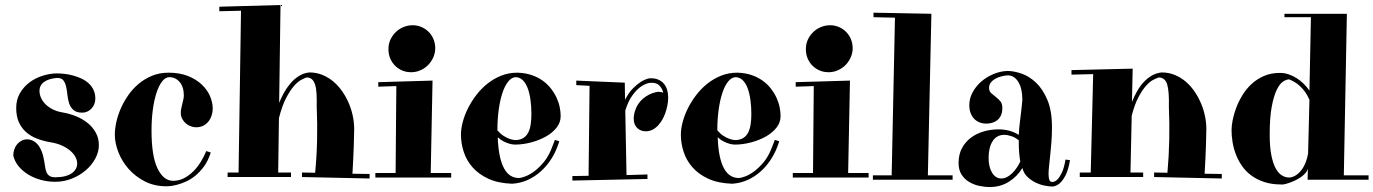

<svg xmlns="http://www.w3.org/2000/svg" viewBox="-20 -710 5501 769"><path d="M201.2 18.1Q171.4 18.1 143.6 10.5Q115.7 2.9 93 -11Q70.3 -24.9 54.4 -44.2Q38.6 -63.5 33.2 -86.9Q33.2 -100.6 37.4 -112.3Q41.5 -124 49.1 -132.8Q56.6 -141.6 66.9 -146.7Q77.1 -151.9 88.9 -151.9Q103 -151.9 116.7 -143.6Q130.4 -135.3 140.1 -118.2Q147.9 -104 151.6 -89.8Q155.3 -75.7 157.5 -62.5Q159.7 -49.3 161.4 -37.8Q163.1 -26.4 167.2 -18.1Q171.4 -9.8 179.2 -4.9Q187 0 201.2 0Q224.1 0 240.7 -4.4Q257.3 -8.8 268.1 -16.6Q278.8 -24.4 283.9 -34.2Q289.1 -43.9 289.1 -55.2Q289.1 -67.9 282.2 -81.1Q275.4 -94.2 262.2 -105.7Q249 -117.2 229.2 -126.5Q209.5 -135.7 183.1 -140.1Q153.3 -145 128.2 -154.8Q103 -164.6 84.5 -180.9Q65.9 -197.3 55.4 -220.9Q44.9 -244.6 44.9 -277.8Q44.9 -311 59.8 -336.7Q74.7 -362.3 98.1 -379.9Q121.6 -397.5 150.9 -406.7Q180.2 -416 209 -416Q221.2 -416 237.3 -414.3Q253.4 -412.6 270.3 -408.2Q287.1 -403.8 303.7 -396.5Q320.3 -389.2 333.3 -377.9Q346.2 -366.7 354 -351.1Q361.8 -335.4 361.8 -314.9Q361.8 -303.2 357.7 -293Q353.5 -282.7 346.4 -275.1Q339.4 -267.6 329.8 -263.2Q320.3 -258.8 310.1 -258.8Q286.6 -258.8 274.7 -269Q262.7 -279.3 257.3 -294.9Q252 -310.5 250.2 -328.4Q248.5 -346.2 245.1 -361.8Q241.7 -377.4 234.1 -387.7Q226.6 -397.9 209 -397.9Q175.8 -395.5 157 -382.1Q138.2 -368.7 138.2 -346.2Q138.2 -331.5 144.5 -317.6Q150.9 -303.7 162.8 -292Q174.8 -280.3 191.9 -271.7Q209 -263.2 230 -259.8Q258.8 -254.9 285.2 -244.1Q311.5 -233.4 331.8 -216.8Q352.1 -200.2 364 -178Q376 -155.8 376 -128.9Q376 -102.1 362.1 -75.7Q348.1 -49.3 324.2 -28.6Q300.3 -7.8 268.6 5.1Q236.8 18.1 201.2 18.1Z M832 -274.9Q832 -260.7 827.6 -247.3Q823.2 -233.9 814.9 -223.4Q806.6 -212.9 794.2 -206.5Q781.7 -200.2 765.1 -200.2Q755.9 -200.2 745.1 -203.9Q734.4 -207.5 725.3 -214.8Q716.3 -222.2 710.2 -233.2Q704.1 -244.1 704.1 -258.8Q704.1 -267.1 706.1 -276.1Q708 -285.2 710.2 -294.4Q712.4 -303.7 714.4 -312Q716.3 -320.3 716.3 -327.1Q716.3 -361.8 699.7 -381.3Q683.1 -400.9 658.2 -400.9Q642.6 -400.9 629.4 -384Q616.2 -367.2 606.7 -337.9Q597.2 -308.6 592 -269.8Q586.9 -231 586.9 -187Q586.9 -85.4 610.8 -35.6Q634.8 14.2 673.3 14.2Q696.8 14.2 717 3.7Q737.3 -6.8 754.4 -23.9Q771.5 -41 784.4 -62.3Q797.4 -83.5 806.2 -105L824.2 -99.1Q813.5 -65.9 796.9 -43.2Q780.3 -20.5 761.2 -5.4Q742.2 9.8 722.9 18.1Q703.6 26.4 687.3 30.5Q670.9 34.7 659.7 35.4Q648.4 36.1 646 36.1Q598.1 36.1 559.8 16.4Q521.5 -3.4 494.9 -33.7Q468.3 -64 454.1 -100.6Q439.9 -137.2 439.9 -170.9Q439.9 -193.4 445.8 -220.5Q451.7 -247.6 463.6 -275.1Q475.6 -302.7 493.7 -328.6Q511.7 -354.5 535.6 -374.5Q559.6 -394.5 589.4 -406.7Q619.1 -418.9 655.3 -418.9Q699.2 -418.9 732.4 -405.8Q765.6 -392.6 787.8 -371.6Q810.1 -350.6 821 -325.2Q832 -299.8 832 -274.9Z M858.4 -683.1 1103.5 -689.9 1098.1 -297.9Q1105.5 -316.9 1116.7 -337.4Q1127.9 -357.9 1142.8 -375.5Q1157.7 -393.1 1176.8 -405.3Q1195.8 -417.5 1219.2 -419.9Q1247.1 -419.9 1271.5 -409.9Q1295.9 -399.9 1316.2 -382.6Q1336.4 -365.2 1352.3 -341.8Q1368.2 -318.4 1378.9 -292Q1389.6 -265.6 1394.5 -238Q1399.4 -210.4 1398.4 -184.1Q1397.9 -156.7 1397 -127.9Q1396 -103 1394.8 -73Q1393.6 -43 1391.6 -14.2L1460.4 -13.2V4.9L1189.5 -1V-19L1242.2 -18.1Q1248.5 -83.5 1250 -149.2Q1251.5 -214.8 1248.5 -282.2Q1249 -313 1247.8 -335Q1246.6 -356.9 1241.9 -371.3Q1237.3 -385.7 1229.2 -392.6Q1221.2 -399.4 1208.5 -399.9Q1200.2 -397.5 1186.3 -390.1Q1172.4 -382.8 1156.7 -364.7Q1141.1 -346.7 1125.2 -315.9Q1109.4 -285.2 1097.2 -236.8L1094.2 -19H1145.5V-1H891.6V-19H935.5L945.3 -667L858.4 -665Z M1495.1 -380.9 1712.4 -387.2 1705.1 -17.1H1787.1V1H1483.4V-17.1H1564.5L1567.4 -365.2L1495.1 -362.8ZM1723.1 -511.2Q1721.7 -492.2 1713.1 -475.3Q1704.6 -458.5 1690.9 -446Q1677.2 -433.6 1659.7 -426.8Q1642.1 -419.9 1623 -420.9Q1603 -421.4 1586.4 -429.7Q1569.8 -438 1558.1 -451.4Q1546.4 -464.8 1540.5 -482.4Q1534.7 -500 1536.1 -520Q1537.1 -539.1 1545.9 -555.7Q1554.7 -572.3 1568.1 -584.2Q1581.5 -596.2 1599.1 -602.8Q1616.7 -609.4 1635.3 -608.9Q1654.8 -608.4 1671.4 -600.3Q1688 -592.3 1700 -579.1Q1711.9 -565.9 1718 -548.3Q1724.1 -530.8 1723.1 -511.2Z M2225.6 -245.1Q2225.6 -219.2 2209 -198.5Q2192.4 -177.7 2166.3 -163.1Q2140.1 -148.4 2108.2 -139.9Q2076.2 -131.3 2045.4 -130.9Q2043.5 -130.9 2036.6 -131.3Q2029.8 -131.8 2020 -134.5Q2010.3 -137.2 1998 -143.1Q1985.8 -148.9 1973.6 -160.2Q1975.1 -116.7 1981.7 -85.7Q1988.3 -54.7 1999.3 -34.9Q2010.3 -15.1 2025.1 -6.1Q2040 2.9 2057.6 2.9Q2067.9 2.9 2085.2 -3.9Q2102.5 -10.7 2121.3 -24.9Q2140.1 -39.1 2158.2 -61Q2176.3 -83 2188.5 -113.8L2202.6 -149.9L2220.2 -144L2212.4 -122.1Q2201.7 -93.3 2184.1 -67.4Q2166.5 -41.5 2143.3 -21.2Q2120.1 -1 2091.8 11.5Q2063.5 23.9 2031.2 25.9Q1975.1 23.9 1936 5.9Q1897 -12.2 1872.6 -40Q1848.1 -67.9 1837.2 -102.1Q1826.2 -136.2 1826.2 -170.9Q1826.2 -193.8 1833.3 -220.9Q1840.3 -248 1854 -275.6Q1867.7 -303.2 1887.5 -329.1Q1907.2 -355 1932.4 -375Q1957.5 -395 1987.5 -407Q2017.6 -418.9 2052.2 -418.9Q2084 -418 2109.1 -409.4Q2134.3 -400.9 2153.6 -387Q2172.9 -373 2186.5 -355.5Q2200.2 -337.9 2209 -319.1Q2217.8 -300.3 2221.7 -281Q2225.6 -261.7 2225.6 -245.1ZM2044.4 -400.9Q2028.8 -399.9 2015.4 -383.3Q2002 -366.7 1992.4 -338.1Q1982.9 -309.6 1977.5 -271Q1972.2 -232.4 1972.2 -188Q1984.4 -173.8 1996.6 -166Q2008.8 -158.2 2019 -154.5Q2029.3 -150.9 2036.1 -149.9Q2043 -148.9 2044.4 -148.9Q2063.5 -149.4 2075.9 -157.2Q2088.4 -165 2095.5 -178.7Q2102.5 -192.4 2105.5 -211.4Q2108.4 -230.5 2108.4 -253.9Q2108.4 -283.2 2104.7 -309.8Q2101.1 -336.4 2093.5 -356.7Q2085.9 -377 2073.7 -388.9Q2061.5 -400.9 2044.4 -400.9Z M2483.4 -310.1Q2498 -338.9 2514.6 -355.5Q2531.2 -372.1 2545.4 -381.3Q2561.5 -391.6 2578.1 -396Q2598.6 -397.9 2613.5 -392.3Q2628.4 -386.7 2637.9 -376Q2647.5 -365.2 2651.9 -350.6Q2656.2 -335.9 2656.2 -319.8Q2656.2 -304.2 2653.1 -288.1Q2649.9 -272 2644.8 -257.3Q2639.6 -242.7 2632.6 -230.5Q2625.5 -218.3 2618.2 -210.9H2619.1Q2605 -195.8 2592.3 -189.9Q2579.6 -184.1 2567.4 -184.1Q2545.4 -184.1 2531.7 -197.8Q2518.1 -211.4 2518.1 -234.9Q2518.1 -252.9 2526.4 -274.4Q2534.7 -295.9 2554.2 -314Q2566.9 -324.7 2580.6 -331.5Q2592.3 -337.4 2606.9 -340.8Q2621.6 -344.2 2636.2 -338.9Q2632.3 -357.4 2619.1 -369.1Q2606 -380.9 2580.1 -377.9Q2561.5 -374 2543.9 -360.8Q2528.8 -349.6 2512.5 -327.4Q2496.1 -305.2 2484.4 -267.1L2489.3 -8.8L2573.2 -11.2V6.8L2272.5 13.2V-4.9L2337.4 -5.9L2341.3 -366.2L2288.1 -369.1V-387.2L2482.4 -378.9Z M3106.4 -245.1Q3106.4 -219.2 3089.8 -198.5Q3073.2 -177.7 3047.1 -163.1Q3021 -148.4 2989 -139.9Q2957 -131.3 2926.3 -130.9Q2924.3 -130.9 2917.5 -131.3Q2910.6 -131.8 2900.9 -134.5Q2891.1 -137.2 2878.9 -143.1Q2866.7 -148.9 2854.5 -160.2Q2856 -116.7 2862.5 -85.7Q2869.1 -54.7 2880.1 -34.9Q2891.1 -15.1 2906 -6.1Q2920.9 2.9 2938.5 2.9Q2948.7 2.9 2966.1 -3.9Q2983.4 -10.7 3002.2 -24.9Q3021 -39.1 3039.1 -61Q3057.1 -83 3069.3 -113.8L3083.5 -149.9L3101.1 -144L3093.3 -122.1Q3082.5 -93.3 3064.9 -67.4Q3047.4 -41.5 3024.2 -21.2Q3001 -1 2972.7 11.5Q2944.3 23.9 2912.1 25.9Q2856 23.9 2816.9 5.9Q2777.8 -12.2 2753.4 -40Q2729 -67.9 2718 -102.1Q2707 -136.2 2707 -170.9Q2707 -193.8 2714.1 -220.9Q2721.2 -248 2734.9 -275.6Q2748.5 -303.2 2768.3 -329.1Q2788.1 -355 2813.2 -375Q2838.4 -395 2868.4 -407Q2898.4 -418.9 2933.1 -418.9Q2964.8 -418 2990 -409.4Q3015.1 -400.9 3034.4 -387Q3053.7 -373 3067.4 -355.5Q3081.1 -337.9 3089.8 -319.1Q3098.6 -300.3 3102.5 -281Q3106.4 -261.7 3106.4 -245.1ZM2925.3 -400.9Q2909.7 -399.9 2896.2 -383.3Q2882.8 -366.7 2873.3 -338.1Q2863.8 -309.6 2858.4 -271Q2853 -232.4 2853 -188Q2865.2 -173.8 2877.4 -166Q2889.6 -158.2 2899.9 -154.5Q2910.2 -150.9 2917 -149.9Q2923.8 -148.9 2925.3 -148.9Q2944.3 -149.4 2956.8 -157.2Q2969.2 -165 2976.3 -178.7Q2983.4 -192.4 2986.3 -211.4Q2989.3 -230.5 2989.3 -253.9Q2989.3 -283.2 2985.6 -309.8Q2981.9 -336.4 2974.4 -356.7Q2966.8 -377 2954.6 -388.9Q2942.4 -400.9 2925.3 -400.9Z M3167 -380.9 3384.3 -387.2 3377 -17.1H3459V1H3155.3V-17.1H3236.3L3239.3 -365.2L3167 -362.8ZM3395 -511.2Q3393.6 -492.2 3385 -475.3Q3376.5 -458.5 3362.8 -446Q3349.1 -433.6 3331.5 -426.8Q3314 -419.9 3294.9 -420.9Q3274.9 -421.4 3258.3 -429.7Q3241.7 -438 3230 -451.4Q3218.3 -464.8 3212.4 -482.4Q3206.5 -500 3208 -520Q3209 -539.1 3217.8 -555.7Q3226.6 -572.3 3240 -584.2Q3253.4 -596.2 3271 -602.8Q3288.6 -609.4 3307.1 -608.9Q3326.7 -608.4 3343.3 -600.3Q3359.9 -592.3 3371.8 -579.1Q3383.8 -565.9 3389.9 -548.3Q3396 -530.8 3395 -511.2Z M3476.1 -7.8H3551.3L3564.5 -639.2L3478.5 -641.1V-659.2L3710.4 -654.8L3696.3 -7.8H3795.4V9.8H3476.1Z M4195.3 19Q4206.1 18.1 4215.8 8.3Q4224.1 0 4232.9 -18.3Q4241.7 -36.6 4247.6 -70.8L4265.6 -68.8Q4258.8 -28.3 4247.3 -6.8Q4235.8 14.6 4224.1 24.4Q4210.4 36.1 4195.3 37.1Q4183.6 37.1 4165.3 33.7Q4147 30.3 4128.9 21.7Q4110.8 13.2 4095.7 -1Q4080.6 -15.1 4074.7 -37.1Q4054.7 -3.4 4021 17.8Q3987.3 39.1 3944.3 39.1Q3922.9 39.1 3900.9 34.2Q3878.9 29.3 3860.6 18.1Q3842.3 6.8 3830.8 -11.5Q3819.3 -29.8 3819.3 -57.1Q3819.3 -91.3 3832.8 -116.5Q3846.2 -141.6 3868.7 -158.4Q3891.1 -175.3 3919.9 -183.6Q3948.7 -191.9 3979.5 -191.9Q4000.5 -191.9 4020.3 -187Q4040 -182.1 4060.5 -169.9Q4061.5 -194.8 4064.7 -219.7Q4067.9 -244.6 4070.3 -266.1Q4071.8 -278.8 4072.5 -286.6Q4073.2 -294.4 4073.7 -299.3Q4074.2 -304.2 4074.5 -306.6Q4074.7 -309.1 4074.7 -311Q4074.7 -355.5 4058.6 -381.8Q4042.5 -408.2 4015.6 -408.2Q4002.9 -407.2 3989.7 -403.8Q3976.6 -400.4 3965.8 -394.3Q3955.1 -388.2 3948.2 -379.2Q3941.4 -370.1 3941.4 -357.9Q3941.4 -344.7 3949.7 -337.2Q3958 -329.6 3968 -322Q3978 -314.5 3986.3 -304.7Q3994.6 -294.9 3994.6 -277.8Q3994.6 -259.8 3989 -247.8Q3983.4 -235.8 3974.1 -228.5Q3964.8 -221.2 3953.1 -218Q3941.4 -214.8 3929.7 -214.8Q3917.5 -214.8 3905.5 -219Q3893.6 -223.1 3884 -231.9Q3874.5 -240.7 3868.4 -254.9Q3862.3 -269 3862.3 -289.1Q3862.3 -315.9 3875.5 -340.3Q3888.7 -364.7 3910.2 -383.3Q3931.6 -401.9 3959 -413.3Q3986.3 -424.8 4014.6 -425.8Q4041 -425.8 4072 -415Q4103 -404.3 4130.1 -378.4Q4157.2 -352.5 4175.3 -309.1Q4193.4 -265.6 4193.4 -200.2Q4193.4 -169.4 4191.2 -141.6Q4189 -113.8 4186.5 -90.1Q4184.1 -66.4 4181.9 -46.9Q4179.7 -27.3 4179.7 -13.2Q4179.7 1 4182.4 9.3Q4185.1 17.6 4193.4 19ZM4066.4 -63Q4063.5 -79.6 4062 -97.9Q4060.5 -116.2 4060.5 -134.8V-147.9Q4046.9 -159.2 4031 -164.6Q4015.1 -169.9 4002.4 -169.9Q3971.7 -169.9 3955.6 -144.5Q3939.5 -119.1 3939.5 -77.1Q3939.5 -59.6 3943.1 -44.4Q3946.8 -29.3 3953.4 -18.3Q3960 -7.3 3969.5 -1.2Q3979 4.9 3990.7 4.9Q4002.4 4.9 4013.4 -1Q4024.4 -6.8 4034.2 -16.4Q4043.9 -25.9 4052.2 -38.1Q4060.5 -50.3 4066.4 -63Z M4271.5 -429.2 4516.6 -435.1 4513.7 -301.8Q4522.5 -323.7 4533.9 -344Q4545.4 -364.3 4560.1 -380.4Q4574.7 -396.5 4592.8 -407Q4610.8 -417.5 4632.8 -419.9Q4660.6 -419.9 4685.1 -409.9Q4709.5 -399.9 4729.7 -382.6Q4750 -365.2 4765.6 -341.8Q4781.2 -318.4 4792 -292Q4802.7 -265.6 4807.6 -238Q4812.5 -210.4 4811.5 -184.1Q4811 -156.7 4810.1 -127.9Q4809.1 -103 4807.9 -73Q4806.6 -43 4804.7 -14.2L4873.5 -13.2V4.9L4602.5 -1V-19L4655.8 -18.1Q4667.5 -148.4 4661.6 -282.2Q4663.1 -343.3 4655 -371.1Q4647 -398.9 4621.6 -399.9Q4613.3 -397.5 4599.6 -390.6Q4585.9 -383.8 4570.6 -366.9Q4555.2 -350.1 4539.8 -321Q4524.4 -292 4512.7 -246.1L4507.8 -19H4558.6V-1H4304.7V-19H4348.6L4358.4 -413.1L4271.5 -411.1Z M5218.3 -35.2Q5216.3 -25.4 5208.7 -16.8Q5201.2 -8.3 5190.4 -0.7Q5179.7 6.8 5167.2 12.7Q5154.8 18.6 5143.3 22.5Q5131.8 26.4 5123.3 28.1Q5114.7 29.8 5111.3 28.8Q5073.2 28.8 5043.7 19Q5014.2 9.3 4991.9 -7.1Q4969.7 -23.4 4954.6 -45.2Q4939.5 -66.9 4930.2 -91.1Q4920.9 -115.2 4916.7 -140.6Q4912.6 -166 4912.6 -189Q4912.6 -205.1 4917 -228.5Q4921.4 -252 4930.9 -277.3Q4940.4 -302.7 4955.6 -327.9Q4970.7 -353 4992.2 -373Q5013.7 -393.1 5042 -405.5Q5070.3 -418 5106.4 -418Q5124 -418 5140.9 -412.4Q5157.7 -406.7 5172.9 -397.2Q5188 -387.7 5201.2 -374.8Q5214.4 -361.8 5224.6 -347.2L5230.5 -641.1H5124.5V-654.8H5374.5L5362.3 -7.8H5461.4V9.8H5217.3ZM5142.6 1Q5153.8 1 5165.8 -5.4Q5177.7 -11.7 5188.5 -23.9Q5199.2 -36.1 5207.3 -54.4Q5215.3 -72.8 5219.2 -96.2L5224.6 -310.1Q5216.8 -328.6 5206.8 -342.3Q5196.8 -356 5186 -365.7Q5175.3 -375.5 5164.3 -381.8Q5153.3 -388.2 5143.6 -392.1Q5132.3 -392.1 5118.7 -383.1Q5105 -374 5093.3 -349.6Q5081.5 -325.2 5073.5 -282.2Q5065.4 -239.3 5065.4 -170.9Q5065.4 -121.6 5072 -88.4Q5078.6 -55.2 5089.6 -35.4Q5100.6 -15.6 5114.5 -7.3Q5128.4 1 5142.6 1Z"/></svg>

Font: Purple Purse
Style: Regular
Weight: 400
Designer: Astigmatic (AOETI)
Foundry: Astigmatic (AOETI)
Version: Version 1.000